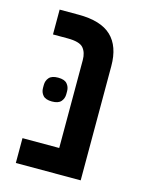

<svg xmlns="http://www.w3.org/2000/svg" viewBox="-97 -670 564 732"><g transform="rotate(15 185.0 -304.0)"><path d="M37 -98H182V-445Q182 -475 167 -492.5Q152 -510 105 -510H47V-608H122Q210 -608 251.5 -568.5Q293 -529 293 -451V0H37ZM109 -262Q84 -262 73.5 -274Q63 -286 63 -303V-315Q63 -332 73.5 -344Q84 -356 109 -356Q134 -356 144.5 -344Q155 -332 155 -315V-303Q155 -286 144.5 -274Q134 -262 109 -262Z"/></g></svg>

Font: IBM Plex Sans Hebrew Medium
Style: Regular
Weight: 500
Designer: Mike Abbink, Paul van der Laan, Pieter van Rosmalen, Yanek Iontef
Foundry: Bold Monday
Version: Version 1.2